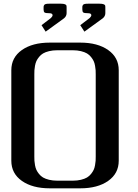

<svg xmlns="http://www.w3.org/2000/svg" viewBox="-20 -1023 748 1043"><path d="M552.2 -982.4V-951.2Q551.8 -934.6 538.6 -923.8L438.5 -851.1L416 -886.2L467.3 -925.3Q476.1 -934.1 476.1 -940.4Q476.1 -951.2 458.5 -951.2Q437.5 -951.2 432.4 -955.3Q427.2 -959.5 427.2 -971.7V-982.4Q427.2 -987.8 427.7 -990.2Q428.2 -992.7 430.9 -996.3Q433.6 -1000 440.4 -1001.5Q447.3 -1002.9 458.5 -1002.9H521Q535.6 -1002.9 542.7 -1000Q549.8 -997.1 551 -993.7Q552.2 -990.2 552.2 -982.4ZM341.8 -982.4V-951.2Q341.3 -934.6 328.1 -923.8L228 -851.1L205.6 -886.2L256.8 -925.3Q265.6 -934.1 265.6 -940.4Q265.6 -951.2 248 -951.2Q227.1 -951.2 221.9 -955.3Q216.8 -959.5 216.8 -971.7V-982.4Q216.8 -987.8 217.3 -990.2Q217.8 -992.7 220.5 -996.3Q223.1 -1000 230 -1001.5Q236.8 -1002.9 248 -1002.9H310.5Q325.2 -1002.9 332.3 -1000Q339.4 -997.1 340.6 -993.7Q341.8 -990.2 341.8 -982.4ZM250 0Q156.2 0 98.9 -40.3Q41.5 -80.6 41.5 -149.9V-641.6Q41.5 -710.9 98.9 -751.2Q156.2 -791.5 250 -791.5H416.5Q510.3 -791.5 567.6 -751.2Q625 -710.9 625 -641.6V-149.9Q625 -80.6 567.6 -40.3Q510.3 0 416.5 0ZM375 -41.5Q399.9 -41.5 419.9 -46.4Q439.9 -51.3 452.6 -58.8Q465.3 -66.4 474.6 -78.1Q483.9 -89.8 488.8 -100.3Q493.7 -110.8 496.3 -125.5Q499 -140.1 499.5 -149.9Q500 -159.7 500 -172.9V-618.7Q500 -631.8 499.5 -641.6Q499 -651.4 496.3 -666Q493.7 -680.7 488.8 -691.2Q483.9 -701.7 474.6 -713.4Q465.3 -725.1 452.6 -732.7Q439.9 -740.2 419.9 -745.1Q399.9 -750 375 -750H291.5Q266.6 -750 246.6 -745.1Q226.6 -740.2 213.9 -732.7Q201.2 -725.1 191.9 -713.4Q182.6 -701.7 177.7 -691.2Q172.9 -680.7 170.2 -666Q167.5 -651.4 167 -641.6Q166.5 -631.8 166.5 -618.7V-172.9Q166.5 -159.7 167 -149.9Q167.5 -140.1 170.2 -125.5Q172.9 -110.8 177.7 -100.3Q182.6 -89.8 191.9 -78.1Q201.2 -66.4 213.9 -58.8Q226.6 -51.3 246.6 -46.4Q266.6 -41.5 291.5 -41.5Z"/></svg>

Font: Gputeks
Style: Bold
Weight: 600
Width: 8
Version: Version 0.9